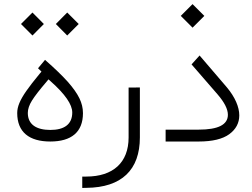

<svg xmlns="http://www.w3.org/2000/svg" viewBox="-20 -698 1244 947"><path d="M311.5 -522.9 368.2 -579.6 311.5 -636.2 255.4 -579.6ZM140.1 -522.9 196.3 -579.6 140.1 -636.2 83.5 -579.6ZM117.2 -141.1C117.2 -159.7 124 -180.2 137.7 -202.1C151.4 -224.1 175.3 -254.9 209.5 -294.9L219.2 -306.6L230.5 -296.4C301.3 -233.4 336.4 -182.6 336.4 -143.1C336.4 -84.5 296.4 -57.1 228.5 -57.1C160.6 -57.1 117.2 -83 117.2 -141.1ZM228 0C331.5 0 389.2 -45.9 389.2 -140.1C389.2 -165 383.3 -189.5 371.6 -213.4C359.9 -237.3 340.8 -264.6 314.5 -294.4C287.6 -324.2 250.5 -360.4 202.1 -402.8L167.5 -361.3L184.6 -344.7L175.8 -334.5C147.5 -300.3 125.5 -272 109.9 -249.5C78.6 -204.6 64.9 -171.9 64.9 -140.6C64.9 -46.4 124 0 228 0Z M385.7 172.9V229L406.2 228.5C580.1 227.1 669.9 139.6 669.9 -20V-266.6L614.3 -266.1V-20C614.3 103.5 538.1 172.9 405.3 172.9Z M929.7 -561.5 987.8 -619.6 929.7 -677.7 871.6 -619.6ZM960 0C1027.8 0 1078.1 -12.2 1110.8 -36.1C1143.6 -60.1 1160.2 -91.3 1160.2 -128.9C1160.2 -169.9 1139.6 -218.8 1098.6 -267.6L964.4 -424.3L924.8 -380.4L1053.2 -232.4C1086.9 -193.4 1104 -159.7 1104 -131.8C1104 -83 1056.2 -58.6 960.4 -58.6H796.9V0Z"/></svg>

Font: Shabnam Thin
Style: Regular
Weight: 100
Foundry: DejaVu fonts team - Redesigned by Saber Rastikerdar - Based on Vazir font
Version: Version 5.0.1